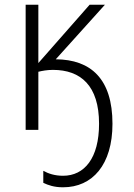

<svg xmlns="http://www.w3.org/2000/svg" viewBox="-20 -552 570 816"><path d="M248 244C373 244 458 148 458 -26C458 -217 366 -299 217 -300L426 -532H361L143 -284V-532H89V0H143V-247C160 -251 180 -255 205 -255C323 -255 401 -188 401 -26C401 120 339 195 248 195C213 195 186 186 164 174V225C185 235 210 244 248 244Z"/></svg>

Font: Noto Sans Mono Condensed Light
Style: Regular
Weight: 300
Width: 3
Designer: Monotype Design Team
Foundry: Monotype Imaging Inc.
Version: Version 2.014